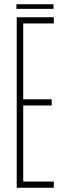

<svg xmlns="http://www.w3.org/2000/svg" viewBox="-20 -881 297 901"><path d="M58.5 0V-800H232.5V-771H89V-415H222.5V-386H89V-29H232.5V0ZM57 -861H231V-839.5H57Z"/></svg>

Font: Big Shoulders Display Thin ExtraLight
Style: Regular
Weight: 250
Version: Version 2.002